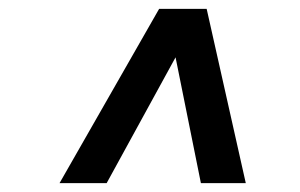

<svg xmlns="http://www.w3.org/2000/svg" viewBox="-20 -706 676 432"><path d="M114 -294 338 -686H445L533 -294H432L375 -577L220 -294Z"/></svg>

Font: Archivo Variable SemiBold
Style: Italic
Weight: 600
Italic angle: -10°
Designer: Hector Gatti
Foundry: Omnibus-Type
Version: Version 2.001